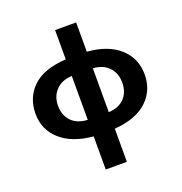

<svg xmlns="http://www.w3.org/2000/svg" viewBox="-167 -886 1195 1264"><g transform="rotate(-20 431.0 -253.5)"><path d="M505.9 -742.2V-537.1Q654.3 -524.9 733.6 -451.7Q813 -378.4 813 -267.1Q813 -156.2 736.1 -83Q659.2 -9.8 505.9 2.4V234.4H357.9V2.4Q210.4 -11.2 129.6 -84Q48.8 -156.7 48.8 -267.1Q48.8 -380.9 125 -454.3Q201.2 -527.8 358.4 -537.1V-742.2ZM358.4 -113.3V-420.9Q287.1 -417.5 246.6 -375Q206.1 -332.5 206.1 -267.1Q206.1 -200.7 245.4 -158.9Q284.7 -117.2 358.4 -113.3ZM505.9 -420.9V-113.3Q578.6 -117.7 617.2 -158.9Q655.8 -200.2 655.8 -267.1Q655.8 -333 616 -374.8Q576.2 -416.5 505.9 -420.9Z"/></g></svg>

Font: Lunasima
Style: Bold
Weight: 700
Designer: The DocRepair Project, Monotype Design Team
Foundry: Google
Version: Version 2.009